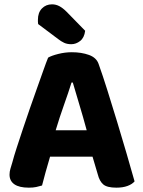

<svg xmlns="http://www.w3.org/2000/svg" viewBox="-20 -856 660 886"><path d="M407 -133H211Q200 -97 190.5 -62Q181 -27 174 0Q161 4 147 7Q133 10 113 10Q69 10 46.5 -5.5Q24 -21 24 -50Q24 -64 28 -77Q32 -90 37 -107Q44 -134 57 -174Q70 -214 85.5 -260.5Q101 -307 118 -356Q135 -405 151 -449.5Q167 -494 180 -531Q193 -568 202 -590Q217 -599 248.5 -607Q280 -615 311 -615Q356 -615 390.5 -602.5Q425 -590 435 -561Q454 -508 476 -438Q498 -368 520.5 -294Q543 -220 564 -148Q585 -76 601 -19Q590 -6 568.5 2Q547 10 517 10Q474 10 456.5 -5Q439 -20 431 -52ZM310 -475Q296 -430 275.5 -372.5Q255 -315 237 -255H380Q363 -318 345.5 -375.5Q328 -433 316 -475ZM156 -745Q155 -749 155 -755.5Q155 -762 155 -765Q155 -798 173.5 -817Q192 -836 220 -836Q238 -836 254 -827.5Q270 -819 287 -802L373 -714Q369 -682 350 -667Q331 -652 309 -652Q290 -652 276 -658.5Q262 -665 248 -676Z"/></svg>

Font: Baloo 2
Style: Bold
Weight: 700
Designer: Sarang Kulkarni and Ek Type
Foundry: Ek Type
Version: Version 1.640;hotconv 1.0.111;makeotfexe 2.5.65597; ttfautoh